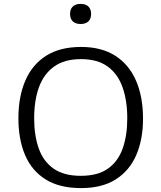

<svg xmlns="http://www.w3.org/2000/svg" viewBox="-20 -963 834 993"><path d="M398.9 9.8Q288.1 9.8 216.3 -34.9Q144.5 -79.6 109.9 -160.6Q75.2 -241.7 75.2 -351.1Q75.2 -463.4 111.1 -546.4Q147 -629.4 218.8 -674.8Q290.5 -720.2 399.4 -720.2Q505.4 -720.2 576.7 -674.3Q647.9 -628.4 683.8 -545.2Q719.7 -461.9 719.7 -349.6Q719.7 -242.7 685.1 -161.9Q650.4 -81.1 579.3 -35.6Q508.3 9.8 398.9 9.8ZM397.5 -53.7Q486.3 -53.7 538.8 -91.3Q591.3 -128.9 614.7 -195.8Q638.2 -262.7 638.2 -350.6Q638.2 -442.4 614 -511.2Q589.8 -580.1 537.1 -618.7Q484.4 -657.2 398.9 -657.2Q313.5 -657.2 260 -618.9Q206.5 -580.6 181.6 -512Q156.7 -443.4 156.7 -350.6Q156.7 -262.7 180.2 -195.8Q203.6 -128.9 256.6 -91.3Q309.6 -53.7 397.5 -53.7ZM397 -838.9Q370.6 -838.9 356.4 -852.5Q342.3 -866.2 342.3 -891.1Q342.3 -915.5 356.4 -929.2Q370.6 -942.9 397 -942.9Q423.3 -942.9 437.3 -929.2Q451.2 -915.5 451.2 -891.1Q451.2 -866.2 437.3 -852.5Q423.3 -838.9 397 -838.9Z"/></svg>

Font: Comme Light
Style: Regular
Weight: 300
Version: Version 1.000;gftools[0.9.27]